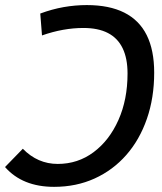

<svg xmlns="http://www.w3.org/2000/svg" viewBox="-29 -723 635 753"><path d="M311.5 -703.1Q399.4 -703.1 458.3 -673.6Q517.1 -644 546.4 -585.2Q575.7 -526.4 575.7 -438Q575.7 -339.4 547.1 -257.1Q518.6 -174.8 466.3 -115.2Q414.1 -55.7 342 -22.9Q270 9.8 183.1 9.8Q59.1 9.8 -9.3 -67.9L60.5 -139.6Q118.7 -80.1 197.3 -80.1Q276.4 -80.1 338.1 -126.2Q399.9 -172.4 435.5 -252.4Q471.2 -332.5 471.2 -434.6Q471.2 -494.1 451.9 -533.9Q432.6 -573.7 394.3 -593.5Q356 -613.3 298.3 -613.3Q218.8 -613.3 135.7 -584L128.9 -669.9Q174.8 -687 220.5 -695.1Q266.1 -703.1 311.5 -703.1Z"/></svg>

Font: Cascadia Mono NF
Style: Italic
Weight: 400
Italic angle: -10°
Monospace: yes
Designer: Aaron Bell
Foundry: Saja Typeworks
Version: Version 2404.023